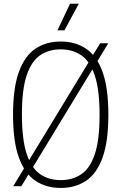

<svg xmlns="http://www.w3.org/2000/svg" viewBox="-20 -964 628 994"><path d="M294.5 9Q219 9 163.8 -27.8Q108.5 -64.5 78 -147.8Q47.5 -231 47.5 -370Q47.5 -509 78 -592.2Q108.5 -675.5 163.8 -712.2Q219 -749 294.5 -749Q369.5 -749 425 -712.2Q480.5 -675.5 510.8 -592.2Q541 -509 541 -370Q541 -231 510.8 -147.8Q480.5 -64.5 425 -27.8Q369.5 9 294.5 9ZM294.5 -31.5Q355 -31.5 400.2 -61.5Q445.5 -91.5 470.5 -165Q495.5 -238.5 495.5 -368Q495.5 -499.5 470.5 -573.8Q445.5 -648 400.2 -678.2Q355 -708.5 294.5 -708.5Q233.5 -708.5 188.5 -678.5Q143.5 -648.5 118.5 -575Q93.5 -501.5 93.5 -372Q93.5 -240.5 118.5 -166.2Q143.5 -92 188.5 -61.8Q233.5 -31.5 294.5 -31.5ZM90.5 0H48.5L498.5 -740H540.5ZM277.5 -807 342.5 -944.5H388L313.5 -807Z"/></svg>

Font: Encode Sans Condensed ExtraLight
Style: Regular
Weight: 200
Width: 3
Designer: Multiple Designers
Foundry: Impallari Type
Version: Version 3.000; ttfautohint (v1.8.3) -l 8 -r 50 -G 200 -x 14 